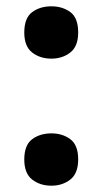

<svg xmlns="http://www.w3.org/2000/svg" viewBox="-20 -576 325 609"><path d="M57 -70Q57 -115.8 82 -134.4Q107 -153 143 -153Q178.1 -153 203 -134.5Q228 -116 228 -70.4Q228 -26 203 -6.5Q178.1 13 143 13Q107 13 82 -6.5Q57 -26.1 57 -70ZM57 -472.8Q57 -519 82 -537.5Q107 -556 143 -556Q178.1 -556 203 -537.7Q228 -519.4 228 -473Q228 -429 203 -409.5Q178.1 -390 143 -390Q107 -390 82 -409.5Q57 -428.9 57 -472.8Z"/></svg>

Font: Noto Sans Hanifi Rohingya
Style: Regular
Weight: 400
Designer: Monotype Design Team and DaltonMaag
Foundry: Google LLC
Version: Version 2.101